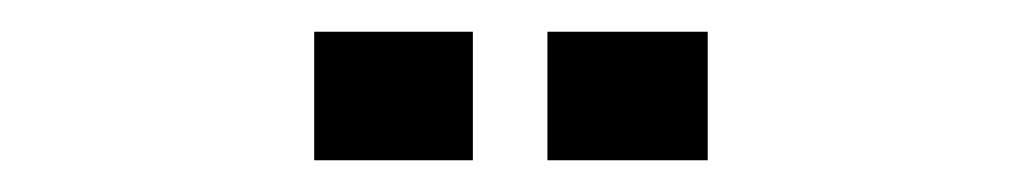

<svg xmlns="http://www.w3.org/2000/svg" viewBox="-20 -721 640 121"><path d="M325 -620V-701H426V-620ZM178 -620V-701H278V-620Z"/></svg>

Font: Foldit SemiBold
Style: Regular
Weight: 600
Version: Version 1.003